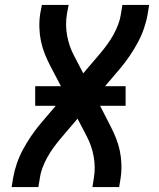

<svg xmlns="http://www.w3.org/2000/svg" viewBox="-20 -755 640 775"><path d="M27 0 33 -37Q38 -66 48 -95Q58 -124 72.5 -151Q87 -178 104.5 -204Q122 -230 142 -254L205 -328H122V-407H226L183 -489Q171 -512 161 -537Q151 -562 145.5 -588Q140 -614 139 -642Q138 -670 142 -698L149 -735H257L250 -698Q243 -654 251 -611Q259 -568 278 -532L316 -459L385 -540Q400 -558 413.5 -576.5Q427 -595 438 -615Q449 -635 457 -656Q465 -677 468 -698L474 -735H582L576 -698Q571 -669 561 -640Q551 -611 536.5 -584Q522 -557 504.5 -531Q487 -505 467 -481L404 -407H487V-328H384L426 -246Q438 -223 448 -198Q458 -173 463.5 -147Q469 -121 470 -93Q471 -65 467 -37L461 0H353L359 -37Q366 -81 358 -124Q350 -167 331 -203L293 -276L224 -195Q209 -177 195.5 -158.5Q182 -140 171 -120Q160 -100 152 -79Q144 -58 141 -37L135 0Z"/></svg>

Font: Iosevka Curly SmBdExObl
Style: Regular
Weight: 600
Width: 7
Italic angle: -9°
Monospace: yes
Designer: Belleve Invis
Foundry: Belleve Invis
Version: Version 11.1.0; ttfautohint (v1.8.3)